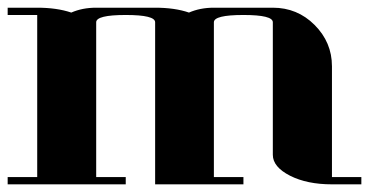

<svg xmlns="http://www.w3.org/2000/svg" viewBox="-20 -481 963 501"><path d="M0 0V-19H77.1V-441.9H0V-460.9H77.1Q128.4 -460.9 166 -448.2Q194.8 -460.9 231 -460.9H384.8Q436.5 -460.9 473.1 -448.2Q502 -460.9 538.1 -460.9H691.9Q755.9 -460.9 800.8 -416Q846.2 -370.6 846.2 -308.1V-19H922.9V0H846.2Q781.2 0 736.8 -22.5Q691.9 -45.4 691.9 -77.1V-422.9Q691.9 -441.9 615.2 -441.9Q538.1 -441.9 538.1 -422.9V-19H615.2V0H384.8V-422.9Q384.8 -441.9 308.1 -441.9Q231 -441.9 231 -422.9V-19H308.1V0Z"/></svg>

Font: Hjet
Style: Regular
Weight: 400
Designer: T. Christopher White
Version: Version 1.2